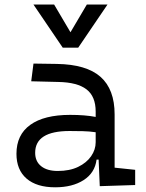

<svg xmlns="http://www.w3.org/2000/svg" viewBox="-20 -796 626 826"><path d="M409.2 4.9 404.3 -109.4H395.5Q388.2 -52.2 339.8 -21.2Q291.5 9.8 217.3 9.8Q137.7 9.8 94.2 -27.8Q50.8 -65.4 50.8 -134.3Q50.8 -216.3 110.4 -259Q169.9 -301.8 281.7 -301.8Q345.7 -301.8 391.6 -293V-315.9Q391.6 -381.3 352.1 -411.6Q312.5 -441.9 231 -443.4L114.3 -446.3L124 -522.5L224.6 -521Q352.1 -519 412.6 -465.3Q473.1 -411.6 473.1 -303.7V-74.7L561.5 -65.4V0ZM391.6 -227.1Q364.7 -231 336.2 -231.7Q307.6 -232.4 279.3 -232.4Q131.3 -232.4 131.3 -138.7Q131.3 -101.6 157 -81.1Q182.6 -60.5 228.5 -60.5Q279.8 -60.5 316.2 -78.1Q352.5 -95.7 372.1 -124Q391.6 -152.3 391.6 -184.1ZM250 -590.8 124 -776.4H212.9L283.2 -657.2L353.5 -776.4H442.4L316.4 -590.8Z"/></svg>

Font: Cascadia Code NF SemiLight
Style: Regular
Weight: 350
Monospace: yes
Designer: Aaron Bell
Foundry: Saja Typeworks
Version: Version 2404.023; ttfautohint (v1.8.4)